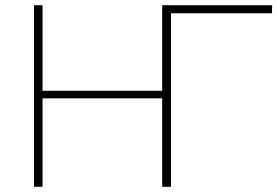

<svg xmlns="http://www.w3.org/2000/svg" viewBox="-20 -720 1069 740"><path d="M111 0H144V-341H605V0H639V-669H1028L1029 -700H605V-370H144V-700H111Z"/></svg>

Font: Chess Sans ExtraLight
Style: Regular
Weight: 275
Designer: Wolf Bōese
Foundry: Wolf Bōese
Version: Version 7.223;Glyphs 3.3 (3306)